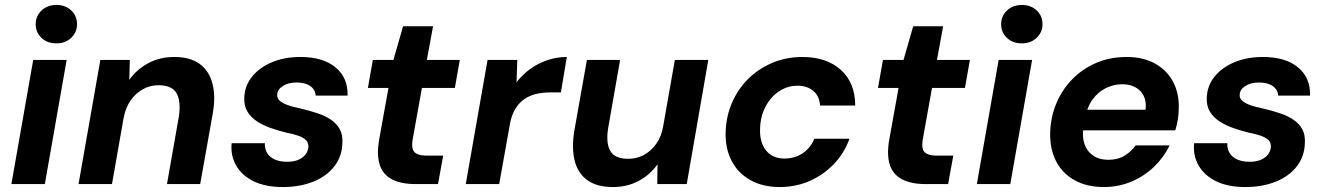

<svg xmlns="http://www.w3.org/2000/svg" viewBox="-20 -743 5352 775"><path d="M26 0 114 -501H249L161 0ZM208 -568Q170 -568 147 -590.5Q124 -613 124 -645Q124 -678 147.5 -700.5Q171 -723 208 -723Q244 -723 267.5 -701Q291 -679 291 -645Q291 -613 267.5 -590.5Q244 -568 208 -568Z M297 0 385 -501H504L502 -421Q532 -463 578.5 -488Q625 -513 683 -513Q748 -513 786 -485Q824 -457 837.5 -406Q851 -355 839 -286L788 0H654L702 -273Q711 -333 693 -366Q675 -399 619 -399Q586 -399 557 -383Q528 -367 507.5 -338Q487 -309 479 -267L432 0Z M1122 12Q1052 12 1004.5 -11Q957 -34 933.5 -74.5Q910 -115 915 -165H1049Q1048 -143 1058 -126Q1068 -109 1088.5 -99.5Q1109 -90 1139 -90Q1166 -90 1184.5 -98Q1203 -106 1213.5 -120Q1224 -134 1225 -151Q1225 -168 1214.5 -178Q1204 -188 1184.5 -195Q1165 -202 1138 -207Q1105 -215 1073.5 -226Q1042 -237 1017.5 -253Q993 -269 979 -292Q965 -315 966 -347Q967 -395 996.5 -432.5Q1026 -470 1077 -491.5Q1128 -513 1193 -513Q1284 -513 1334.5 -471Q1385 -429 1383 -357H1254Q1253 -381 1232.5 -395.5Q1212 -410 1177 -410Q1143 -410 1121 -395.5Q1099 -381 1099 -360Q1098 -346 1109.5 -336Q1121 -326 1142 -318.5Q1163 -311 1193 -305Q1231 -296 1262.5 -285.5Q1294 -275 1317 -259Q1340 -243 1352 -220.5Q1364 -198 1362 -166Q1361 -112 1329.5 -71.5Q1298 -31 1244 -9.5Q1190 12 1122 12Z M1658 0Q1598 0 1561.5 -19.5Q1525 -39 1512.5 -78.5Q1500 -118 1510 -177L1548 -388H1465L1485 -501H1568L1607 -637H1728L1703 -501H1836L1816 -388H1683L1645 -176Q1640 -141 1654 -128Q1668 -115 1699 -115H1769L1748 0Z M1860 0 1948 -501H2068L2065 -411Q2089 -442 2120 -464.5Q2151 -487 2189 -500Q2227 -513 2268 -513L2244 -370H2201Q2170 -370 2143 -363.5Q2116 -357 2094.5 -341.5Q2073 -326 2058 -300Q2043 -274 2037 -235L1995 0Z M2454 12Q2389 12 2350.5 -16Q2312 -44 2299.5 -95Q2287 -146 2298 -214L2349 -501H2483L2435 -227Q2425 -167 2443 -134.5Q2461 -102 2516 -102Q2550 -102 2579 -117.5Q2608 -133 2629 -162.5Q2650 -192 2657 -234L2704 -501H2839L2752 0H2633L2634 -80Q2605 -38 2558.5 -13Q2512 12 2454 12Z M3127 12Q3059 12 3009 -16Q2959 -44 2933 -94Q2907 -144 2909 -210Q2911 -274 2935 -329Q2959 -384 3000.5 -425Q3042 -466 3098 -489.5Q3154 -513 3219 -513Q3316 -513 3374 -461Q3432 -409 3432 -317H3290Q3288 -355 3263 -376Q3238 -397 3199 -397Q3158 -397 3124 -374Q3090 -351 3069.5 -311.5Q3049 -272 3048 -222Q3047 -194 3053.5 -172Q3060 -150 3073 -134.5Q3086 -119 3104.5 -111Q3123 -103 3146 -103Q3174 -103 3197.5 -112.5Q3221 -122 3239 -140Q3257 -158 3267 -183H3409Q3388 -125 3346 -81Q3304 -37 3248 -12.5Q3192 12 3127 12Z M3717 0Q3657 0 3620.5 -19.5Q3584 -39 3571.5 -78.5Q3559 -118 3569 -177L3607 -388H3524L3544 -501H3627L3666 -637H3787L3762 -501H3895L3875 -388H3742L3704 -176Q3699 -141 3713 -128Q3727 -115 3758 -115H3828L3807 0Z M3923 0 4011 -501H4146L4058 0ZM4105 -568Q4067 -568 4044 -590.5Q4021 -613 4021 -645Q4021 -678 4044.5 -700.5Q4068 -723 4105 -723Q4141 -723 4164.5 -701Q4188 -679 4188 -645Q4188 -613 4164.5 -590.5Q4141 -568 4105 -568Z M4436 12Q4368 12 4318.5 -15Q4269 -42 4243 -92Q4217 -142 4219 -209Q4221 -271 4244 -326Q4267 -381 4308 -423Q4349 -465 4404.5 -489Q4460 -513 4528 -513Q4595 -513 4643 -486Q4691 -459 4715.5 -412Q4740 -365 4738 -305Q4738 -282 4734 -259Q4730 -236 4724 -217H4315L4329 -300H4604Q4608 -333 4596.5 -356Q4585 -379 4562.5 -391Q4540 -403 4510 -403Q4476 -403 4444 -387.5Q4412 -372 4389.5 -340.5Q4367 -309 4359 -261L4354 -232Q4347 -193 4357 -163Q4367 -133 4391.5 -115.5Q4416 -98 4454 -98Q4492 -98 4519 -114.5Q4546 -131 4564 -156H4701Q4678 -108 4638.5 -70Q4599 -32 4547 -10Q4495 12 4436 12Z M5007 12Q4937 12 4889.5 -11Q4842 -34 4818.5 -74.5Q4795 -115 4800 -165H4934Q4933 -143 4943 -126Q4953 -109 4973.5 -99.5Q4994 -90 5024 -90Q5051 -90 5069.5 -98Q5088 -106 5098.5 -120Q5109 -134 5110 -151Q5110 -168 5099.5 -178Q5089 -188 5069.5 -195Q5050 -202 5023 -207Q4990 -215 4958.5 -226Q4927 -237 4902.5 -253Q4878 -269 4864 -292Q4850 -315 4851 -347Q4852 -395 4881.5 -432.5Q4911 -470 4962 -491.5Q5013 -513 5078 -513Q5169 -513 5219.5 -471Q5270 -429 5268 -357H5139Q5138 -381 5117.5 -395.5Q5097 -410 5062 -410Q5028 -410 5006 -395.5Q4984 -381 4984 -360Q4983 -346 4994.5 -336Q5006 -326 5027 -318.5Q5048 -311 5078 -305Q5116 -296 5147.5 -285.5Q5179 -275 5202 -259Q5225 -243 5237 -220.5Q5249 -198 5247 -166Q5246 -112 5214.5 -71.5Q5183 -31 5129 -9.5Q5075 12 5007 12Z"/></svg>

Font: DM Sans 18pt
Style: Bold Italic
Weight: 700
Italic angle: -10°
Designer: Colophon Foundry, Jonny Pinhorn
Foundry: Colophon Foundry
Version: Version 4.004;gftools[0.9.30]